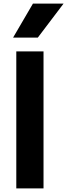

<svg xmlns="http://www.w3.org/2000/svg" viewBox="-20 -1052 375 1072"><path d="M71 -765H223V0H71ZM164 -1032H335L191 -842H53Z"/></svg>

Font: Application
Style: Bold
Weight: 700
Designer: Wei Huang
Foundry: Wei Huang
Version: Version 0.012